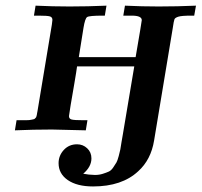

<svg xmlns="http://www.w3.org/2000/svg" viewBox="-20 -465 719 685"><path d="M33.2 0 39.1 -36.1H58.1Q66.9 -36.1 73 -36.1Q79.1 -36.1 84.5 -36.6Q89.8 -37.1 93.5 -38.1Q97.2 -39.1 100.1 -39.6Q103 -40 104.5 -42Q106 -43.9 107.4 -44.9Q108.9 -45.9 109.9 -49.6Q110.8 -53.2 111.3 -54.7Q111.8 -56.2 112.3 -61Q112.8 -65.9 113.8 -68.8L165 -377Q167 -391.1 167 -394Q167 -403.8 158 -406.5Q148.9 -409.2 118.2 -409.2H101.1L106.9 -444.8Q167 -441.9 228 -441.9Q293.9 -441.9 359.9 -444.8L354 -409.2H346.2Q298.3 -409.2 290.8 -404.1Q283.2 -398.9 277.8 -365.2Q268.1 -307.1 261.2 -261.2H463.9Q485.8 -389.2 485.8 -393.1Q485.8 -409.2 450.2 -409.2H419.9L425.8 -444.8Q485.8 -441.9 545.9 -441.9Q612.8 -441.9 679.2 -444.8L672.9 -409.2H662.1Q627.9 -409.2 616.5 -405.5Q605 -401.9 602.5 -396.5Q600.1 -391.1 596.2 -363.8L529.8 36.1Q518.6 105 473.1 146Q415 200.2 312 200.2Q254.9 200.2 221.9 177.5Q189 154.8 189 117.2Q189 90.3 207.5 70.1Q226.1 49.8 254.9 49.8Q275.9 49.8 291 64Q306.2 78.1 306.2 100.1Q306.2 129.9 276.9 154.8Q295.9 158.7 318.8 159.2Q334 159.2 346.9 155Q359.9 150.9 368.4 147Q377 143.1 384.5 131.6Q392.1 120.1 395.5 114.5Q398.9 108.9 403.6 91.6Q408.2 74.2 409.2 68.6Q410.2 63 413.6 41.5Q417 20 418 16.1L459 -228H254.9Q252.9 -211.9 245.4 -168Q237.8 -124 231.9 -89.1Q226.1 -54.2 226.1 -50.8Q226.1 -41 235.6 -38.6Q245.1 -36.1 276.9 -36.1H292L286.1 0Q178.2 -2.9 165 -2.9Q99.1 -2.9 33.2 0Z"/></svg>

Font: CMU Serif Extra
Style: BoldSlanted
Weight: 700
Italic angle: -9.46001°
Version: Version 0.7.0